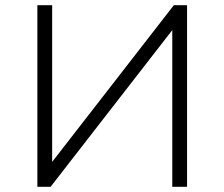

<svg xmlns="http://www.w3.org/2000/svg" viewBox="-20 -720 865 740"><path d="M124 0V-700H181V-96L650 -700H701V0H644V-604L175 0Z"/></svg>

Font: Montserrat-Alt1 Light
Style: Regular
Weight: 300
Designer: Differentunic
Foundry: Differentunic
Version: Version 7.222